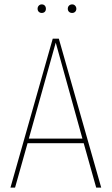

<svg xmlns="http://www.w3.org/2000/svg" viewBox="-20 -858 510 878"><path d="M170.9 -798.8Q162.6 -798.8 157.2 -804.2Q151.9 -809.6 151.9 -817.9Q151.9 -826.2 157.2 -832Q162.6 -837.9 170.9 -837.9Q179.7 -837.9 184.8 -832.3Q189.9 -826.7 189.9 -817.9Q189.9 -809.1 184.8 -804Q179.7 -798.8 170.9 -798.8ZM310.1 -798.8Q300.8 -798.8 295.4 -804.2Q290 -809.6 290 -817.9Q290 -826.7 295.7 -832.3Q301.3 -837.9 310.1 -837.9Q318.4 -837.9 323.7 -832Q329.1 -826.2 329.1 -817.9Q329.1 -809.6 323.7 -804.2Q318.4 -798.8 310.1 -798.8ZM419.9 0 362.8 -203.1H106L48.8 0H27.8L221.2 -681.2H249L442.9 0ZM111.8 -224.1H356.9L234.9 -663.1Z"/></svg>

Font: Fira Sans Compressed Thin
Style: Regular
Weight: 100
Width: 1
Designer: Carrois Corporate & Edenspiekermann AG
Foundry: Carrois Corporate GbR & Edenspiekermann AG
Version: Version 4.203;PS 004.203;hotconv 1.0.88;makeotf.lib2.5.64775